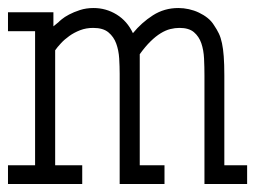

<svg xmlns="http://www.w3.org/2000/svg" viewBox="-20 -461 640 481"><path d="M113.8 -395 127 -405.8Q127.9 -407.2 134.8 -412.8Q141.6 -418.5 153.1 -424.6Q164.6 -430.7 180.2 -435.8Q195.8 -440.9 214.4 -440.9Q245.6 -440.9 272.2 -424.6Q298.8 -408.2 313 -377.9Q334.5 -404.3 363 -422.6Q391.6 -440.9 426.8 -440.9Q439.9 -440.9 453.1 -438Q466.3 -435.1 478.3 -429.4Q490.2 -423.8 500 -416Q509.8 -408.2 516.1 -397.9Q523.4 -387.2 528.3 -377Q533.2 -366.7 536.1 -352.8Q539.1 -338.9 540.5 -319.8Q542 -300.8 542 -272V-46.9H599.1V0H492.2V-272Q492.2 -293 491.2 -314.2Q490.2 -335.4 484.4 -352.5Q478.5 -369.6 465.8 -380.4Q453.1 -391.1 429.7 -391.1Q418.5 -391.1 406.7 -388.2Q395 -385.3 382.6 -377.7Q370.1 -370.1 357.2 -357.4Q344.2 -344.7 330.1 -325.2V-46.9H392.1V0H279.8V-275.9Q279.8 -294.4 278.6 -314.7Q277.3 -335 271.2 -351.8Q265.1 -368.7 251.7 -379.9Q238.3 -391.1 213.4 -391.1Q195.8 -391.1 180.7 -385.3Q165.5 -379.4 153.6 -370.8Q141.6 -362.3 132.6 -352.5Q123.5 -342.8 118.2 -335V-46.9H186V0H0V-46.9H67.9V-382.8H0V-430.2H113.8Z"/></svg>

Font: Ethiopic Sadiss
Style: Regular
Weight: 400
Designer: abass alamnehe
Foundry: Senamirmir Project
Version: Version 5.100